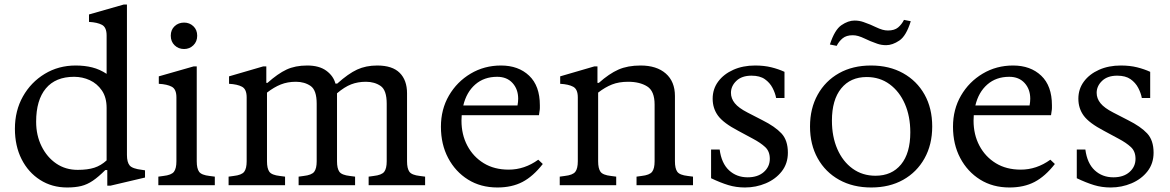

<svg xmlns="http://www.w3.org/2000/svg" viewBox="-20 -820 5179 850"><path d="M277 10Q210 10 157.5 -23.5Q105 -57 75.5 -115.5Q46 -174 46 -250Q46 -330 81.5 -393Q117 -456 178 -493Q239 -530 315 -530Q355 -530 388.5 -521.5Q422 -513 452 -493V-663Q452 -699 431.5 -710Q411 -721 374 -723V-756L528 -800H542V-134Q542 -102 554 -87.5Q566 -73 609 -68L622 -66V-34L469 2H455V-67H446Q416 -37 391 -20Q366 -3 339.5 3.5Q313 10 277 10ZM324 -68Q368 -68 397.5 -77.5Q427 -87 452 -110V-342Q452 -389 431 -419.5Q410 -450 377.5 -465Q345 -480 308 -480Q226 -480 183 -428.5Q140 -377 140 -281Q140 -221 164 -172.5Q188 -124 229 -96Q270 -68 324 -68Z M681 0V-38L703 -41Q739 -45 750 -59.5Q761 -74 761 -106V-389Q761 -425 740.5 -436Q720 -447 683 -449V-482L837 -526H851V-106Q851 -74 861.5 -59.5Q872 -45 908 -41L931 -38V0ZM795 -603Q770 -603 753 -619.5Q736 -636 736 -662Q736 -688 753 -704Q770 -720 795 -720Q819 -720 836 -704Q853 -688 853 -662Q853 -636 836 -619.5Q819 -603 795 -603Z M992 0V-38L1014 -41Q1050 -45 1061 -59.5Q1072 -74 1072 -106V-389Q1072 -425 1051.5 -436Q1031 -447 994 -449V-482L1145 -526H1159V-453H1164Q1210 -494 1248.5 -512Q1287 -530 1340 -530Q1393 -530 1424.5 -507Q1456 -484 1465 -450H1473Q1522 -494 1561 -512Q1600 -530 1650 -530Q1717 -530 1749.5 -497.5Q1782 -465 1782 -407V-106Q1782 -74 1792.5 -59.5Q1803 -45 1839 -41L1862 -38V0H1612V-38L1634 -41Q1670 -45 1681 -59.5Q1692 -74 1692 -106V-361Q1692 -421 1665 -439.5Q1638 -458 1600 -458Q1564 -458 1534.5 -446.5Q1505 -435 1472 -407V-106Q1472 -74 1482.5 -59.5Q1493 -45 1529 -41L1552 -38V0H1302V-38L1324 -41Q1360 -45 1371 -59.5Q1382 -74 1382 -106V-361Q1382 -421 1355 -439.5Q1328 -458 1290 -458Q1253 -458 1223 -446Q1193 -434 1162 -410V-106Q1162 -74 1172.5 -59.5Q1183 -45 1219 -41L1242 -38V0Z M2182 10Q2108 10 2052 -25Q1996 -60 1964 -120.5Q1932 -181 1932 -259Q1932 -336 1967.5 -397Q2003 -458 2063.5 -494Q2124 -530 2198 -530Q2275 -530 2322.5 -485Q2370 -440 2370 -354Q2370 -348 2370 -341.5Q2370 -335 2368 -324L2366 -310H2024Q2023 -298 2023 -286Q2023 -224 2049 -175Q2075 -126 2121.5 -97.5Q2168 -69 2232 -69Q2302 -69 2363 -113L2383 -94Q2340 -39 2293 -14.5Q2246 10 2182 10ZM2181 -480Q2123 -480 2084 -446Q2045 -412 2031 -353H2271Q2274 -369 2274 -383Q2274 -425 2249 -452.5Q2224 -480 2181 -480Z M2458 0V-38L2480 -41Q2516 -45 2527 -59.5Q2538 -74 2538 -106V-389Q2538 -425 2517.5 -436Q2497 -447 2460 -449V-482L2611 -526H2625V-453H2631Q2677 -494 2718 -512Q2759 -530 2816 -530Q2887 -530 2927.5 -494.5Q2968 -459 2968 -395V-106Q2968 -74 2978.5 -59.5Q2989 -45 3025 -41L3048 -38V0H2798V-38L2820 -41Q2856 -45 2867 -59.5Q2878 -74 2878 -106V-357Q2878 -417 2845 -437.5Q2812 -458 2761 -458Q2720 -458 2689.5 -446Q2659 -434 2628 -410V-106Q2628 -74 2638.5 -59.5Q2649 -45 2685 -41L2708 -38V0Z M3278 10Q3239 10 3204.5 -0.5Q3170 -11 3128 -31V-158H3166Q3174 -97 3207.5 -66Q3241 -35 3290 -35Q3335 -35 3361.5 -58.5Q3388 -82 3388 -117Q3388 -150 3367.5 -169Q3347 -188 3313 -206L3248 -241Q3183 -275 3159 -307.5Q3135 -340 3135 -383Q3135 -426 3159.5 -459Q3184 -492 3226.5 -511Q3269 -530 3323 -530Q3363 -530 3395 -522Q3427 -514 3453 -502V-386H3416Q3412 -408 3400 -431Q3388 -454 3366 -469.5Q3344 -485 3307 -485Q3264 -485 3240 -462Q3216 -439 3216 -409Q3216 -384 3233 -363Q3250 -342 3289 -322L3355 -288Q3411 -260 3439.5 -229.5Q3468 -199 3468 -144Q3468 -96 3441 -61.5Q3414 -27 3370.5 -8.5Q3327 10 3278 10Z M3837 10Q3756 10 3695 -24Q3634 -58 3600 -119Q3566 -180 3566 -260Q3566 -340 3600 -401Q3634 -462 3694.5 -496Q3755 -530 3836 -530Q3917 -530 3978 -496Q4039 -462 4073 -401.5Q4107 -341 4107 -260Q4107 -180 4073 -119Q4039 -58 3978.5 -24Q3918 10 3837 10ZM3856 -42Q3928 -42 3969 -92Q4010 -142 4010 -234Q4010 -305 3986 -360Q3962 -415 3918.5 -447Q3875 -479 3817 -479Q3745 -479 3704 -428.5Q3663 -378 3663 -286Q3663 -215 3687 -160Q3711 -105 3754.5 -73.5Q3798 -42 3856 -42ZM3684 -617 3654 -623Q3675 -688 3705 -708.5Q3735 -729 3763 -729Q3784 -729 3802.5 -722.5Q3821 -716 3833 -711L3855 -701Q3874 -692 3886.5 -688.5Q3899 -685 3911 -685Q3940 -685 3956 -698.5Q3972 -712 3982 -732L4012 -726Q3992 -661 3961.5 -640.5Q3931 -620 3903 -620Q3882 -620 3863.5 -626.5Q3845 -633 3833 -638L3811 -648Q3792 -657 3779.5 -660.5Q3767 -664 3755 -664Q3727 -664 3710.5 -650.5Q3694 -637 3684 -617Z M4449 10Q4375 10 4319 -25Q4263 -60 4231 -120.5Q4199 -181 4199 -259Q4199 -336 4234.5 -397Q4270 -458 4330.5 -494Q4391 -530 4465 -530Q4542 -530 4589.5 -485Q4637 -440 4637 -354Q4637 -348 4637 -341.5Q4637 -335 4635 -324L4633 -310H4291Q4290 -298 4290 -286Q4290 -224 4316 -175Q4342 -126 4388.5 -97.5Q4435 -69 4499 -69Q4569 -69 4630 -113L4650 -94Q4607 -39 4560 -14.5Q4513 10 4449 10ZM4448 -480Q4390 -480 4351 -446Q4312 -412 4298 -353H4538Q4541 -369 4541 -383Q4541 -425 4516 -452.5Q4491 -480 4448 -480Z M4897 10Q4858 10 4823.5 -0.5Q4789 -11 4747 -31V-158H4785Q4793 -97 4826.5 -66Q4860 -35 4909 -35Q4954 -35 4980.5 -58.5Q5007 -82 5007 -117Q5007 -150 4986.5 -169Q4966 -188 4932 -206L4867 -241Q4802 -275 4778 -307.5Q4754 -340 4754 -383Q4754 -426 4778.5 -459Q4803 -492 4845.5 -511Q4888 -530 4942 -530Q4982 -530 5014 -522Q5046 -514 5072 -502V-386H5035Q5031 -408 5019 -431Q5007 -454 4985 -469.5Q4963 -485 4926 -485Q4883 -485 4859 -462Q4835 -439 4835 -409Q4835 -384 4852 -363Q4869 -342 4908 -322L4974 -288Q5030 -260 5058.5 -229.5Q5087 -199 5087 -144Q5087 -96 5060 -61.5Q5033 -27 4989.5 -8.5Q4946 10 4897 10Z"/></svg>

Font: Hedvig Letters Serif 14pt
Style: Regular
Weight: 400
Designer: Alexander Örn & Tor Weibull
Foundry: Kanon Foundry
Version: Version 1.000; ttfautohint (v1.8.4.7-5d5b)